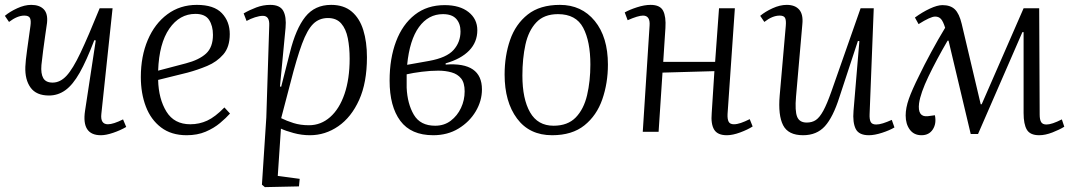

<svg xmlns="http://www.w3.org/2000/svg" viewBox="-21 -541 4398 788"><path d="M-1 -476Q19 -493 49.5 -507Q80 -521 107 -521Q141 -521 158.5 -503Q176 -485 172 -447Q169 -425 164.5 -395Q160 -365 156 -333Q152 -301 149 -274Q146 -239 156.5 -220.5Q167 -202 195 -202Q226 -202 252 -230Q278 -258 309.5 -324.5Q341 -391 388 -507H441L395 -74Q390 -31 422 -31Q444 -31 484 -51L497 -20Q473 -6 443.5 4Q414 14 393 14Q313 14 328 -86L372 -375L366 -376Q334 -292 306 -242.5Q278 -193 247.5 -171Q217 -149 180 -149Q128 -149 104.5 -181.5Q81 -214 83 -267Q84 -292 90 -334.5Q96 -377 104 -435Q107 -457 102 -467Q97 -477 79 -477Q50 -477 16 -451Z M787 -521Q857 -521 889.5 -487Q922 -453 922 -401Q922 -348 895.5 -317.5Q869 -287 829.5 -270.5Q790 -254 749 -243L628 -213Q630 -135 662 -83Q694 -31 760 -31Q797 -31 829.5 -46Q862 -61 900 -100L923 -75Q907 -57 882 -36Q857 -15 823 -0.5Q789 14 745 14Q682 14 640 -18Q598 -50 577.5 -104Q557 -158 557 -225Q557 -310 585.5 -377Q614 -444 666 -482.5Q718 -521 787 -521ZM853 -398Q853 -435 837 -459.5Q821 -484 781 -484Q716 -484 674 -423.5Q632 -363 628 -251L742 -281Q796 -295 824.5 -321Q853 -347 853 -398Z M1084 -436Q1086 -476 1058 -476Q1044 -476 1025.5 -470Q1007 -464 991 -455L979 -486Q1003 -500 1031 -510.5Q1059 -521 1088 -521Q1128 -521 1141.5 -496.5Q1155 -472 1151 -427L1128 -186L1133 -185L1169 -326Q1193 -423 1232 -472Q1271 -521 1338 -521Q1390 -521 1422.5 -493.5Q1455 -466 1470 -417.5Q1485 -369 1485 -306Q1485 -202 1453 -131Q1421 -60 1367.5 -23Q1314 14 1251 14Q1217 14 1184 5Q1151 -4 1132 -13L1119 181L1209 193L1206 224L1066 227L1054 217L1072 -59ZM1325 -467Q1289 -467 1264.5 -443Q1240 -419 1218.5 -361Q1197 -303 1171 -201L1133 -56Q1155 -45 1183.5 -36Q1212 -27 1247 -27Q1296 -27 1334 -60.5Q1372 -94 1393 -155.5Q1414 -217 1414 -300Q1414 -346 1406.5 -384Q1399 -422 1379.5 -444.5Q1360 -467 1325 -467Z M1757 14Q1666 14 1622 -45Q1578 -104 1578 -210Q1578 -301 1604.5 -371Q1631 -441 1681.5 -480.5Q1732 -520 1804 -520Q1866 -520 1902 -491.5Q1938 -463 1938 -417Q1938 -368 1904.5 -333.5Q1871 -299 1808 -281V-276Q1957 -287 1957 -174Q1957 -127 1931.5 -84Q1906 -41 1861 -13.5Q1816 14 1757 14ZM1650 -275 1740 -291Q1812 -304 1840.5 -336Q1869 -368 1869 -412Q1869 -444 1851.5 -463.5Q1834 -483 1797 -483Q1737 -483 1698.5 -430Q1660 -377 1650 -275ZM1765 -25Q1802 -25 1829 -45.5Q1856 -66 1871 -98Q1886 -130 1886 -166Q1886 -201 1871.5 -219Q1857 -237 1832 -244Q1807 -251 1778 -251Q1746 -251 1710 -246.5Q1674 -242 1648 -236Q1648 -222 1648 -209Q1648 -196 1648 -181Q1651 -115 1677.5 -70Q1704 -25 1765 -25Z M2245 14Q2152 14 2101 -54.5Q2050 -123 2050 -235Q2050 -312 2072.5 -377Q2095 -442 2145 -481.5Q2195 -521 2277 -521Q2366 -521 2420 -455Q2474 -389 2474 -276Q2474 -200 2451 -133.5Q2428 -67 2377.5 -26.5Q2327 14 2245 14ZM2251 -25Q2309 -25 2342 -59Q2375 -93 2388.5 -150.5Q2402 -208 2402 -276Q2402 -371 2372.5 -427Q2343 -483 2269 -483Q2212 -483 2180 -449Q2148 -415 2135.5 -358Q2123 -301 2123 -231Q2123 -135 2154.5 -80Q2186 -25 2251 -25Z M2911 -249 2698 -243 2682 0H2617L2645 -436Q2648 -477 2618 -477Q2598 -477 2555 -458L2543 -490Q2562 -501 2593 -511Q2624 -521 2649 -521Q2688 -521 2700.5 -497Q2713 -473 2710 -426Q2708 -392 2705.5 -357Q2703 -322 2701 -287H2914L2930 -507H2995L2965 -73Q2964 -52 2969.5 -41.5Q2975 -31 2991 -31Q3004 -31 3020 -36.5Q3036 -42 3056 -52L3068 -22Q3048 -9 3017 2.5Q2986 14 2962 14Q2924 14 2910 -9Q2896 -32 2900 -77Z M3099 -476Q3119 -493 3149.5 -507Q3180 -521 3208 -521Q3242 -521 3259 -501.5Q3276 -482 3272 -442L3246 -144Q3241 -86 3250.5 -62Q3260 -38 3290 -38Q3312 -38 3327.5 -48.5Q3343 -59 3358 -86.5Q3373 -114 3391 -165L3511 -507H3565L3548 -73Q3547 -51 3552.5 -40.5Q3558 -30 3575 -30Q3587 -30 3603 -35Q3619 -40 3639 -49L3650 -18Q3630 -6 3599 4Q3568 14 3545 14Q3504 14 3491 -12Q3478 -38 3482 -86L3506 -372L3500 -373L3424 -142Q3398 -60 3364.5 -23Q3331 14 3275 14Q3214 14 3193 -27Q3172 -68 3179 -149L3204 -435Q3206 -458 3201 -467.5Q3196 -477 3179 -477Q3149 -477 3116 -451Z M3993 9H3963L3872 -374H3868Q3822 -295 3789.5 -227Q3757 -159 3751 -117Q3744 -60 3786 -64L3816 -68Q3823 -34 3807.5 -10Q3792 14 3761 14Q3730 14 3713 -9Q3696 -32 3696 -67Q3696 -98 3709 -135Q3722 -172 3751 -230Q3771 -272 3800.5 -326.5Q3830 -381 3858 -427Q3850 -453 3841 -463Q3832 -473 3817 -473Q3798 -473 3749 -442L3734 -469Q3764 -491 3795 -505.5Q3826 -520 3847 -520Q3880 -520 3898 -502.5Q3916 -485 3926 -443L4004 -113H4008L4180 -507H4244L4246 -71Q4246 -50 4252 -40Q4258 -30 4274 -30Q4296 -30 4337 -51L4347 -21Q4328 -9 4298.5 2.5Q4269 14 4244 14Q4207 14 4193.5 -8.5Q4180 -31 4180 -77V-409H4175Z"/></svg>

Font: Literata 36pt Light
Style: Italic
Weight: 300
Italic angle: -2°
Designer: Latin by Veronika Burian and Jose Scaglione. Greek by Irene Vlachou. Cyrillic by Vera Evstafieva
Foundry: TypeTogether
Version: Version 3.002